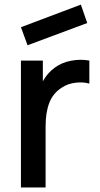

<svg xmlns="http://www.w3.org/2000/svg" viewBox="-20 -831 442 851"><path d="M366.7 -729 102.1 -630.4 72.8 -710.4 338.4 -810.5ZM221.7 -530.3Q252.4 -553.7 294.7 -561.8Q336.9 -569.8 376 -562.5V-460.4Q350.1 -468.3 315.2 -464.4Q280.3 -460.4 254.4 -442.9Q215.3 -418.5 198.7 -375.7Q182.1 -333 182.1 -271V0H72.8V-562.5H169.9V-470.7Q190.4 -507.8 221.7 -530.3Z"/></svg>

Font: Manrope3 Semibold
Style: Regular
Weight: 600
Width: 4
Designer: Mikhail Sharanda
Foundry: Mikhail Sharanda
Version: Version 3.000;PS 003.000;hotconv 1.0.88;makeotf.lib2.5.64775